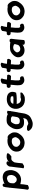

<svg xmlns="http://www.w3.org/2000/svg" viewBox="2167 -2864 922 5296"><g transform="rotate(-90 2628.0 -216.0)"><path d="M102 -436C102 -434 103 -432 102 -427L101 -424C96 -414 95 -405 97 -395V-391C97 -386 97 -381 96 -374L92 -350C92 -346 92 -339 91 -332C88 -294 84 -253 79 -214V-213C79 -205 77 -195 76 -185C69 -130 66 -75 59 -22L54 15C51 37 46 56 43 78V83C48 91 52 114 80 118H81C121 123 150 99 172 90L173 81C177 59 181 40 183 15C184 4 186 -7 189 -19V-20C194 -54 196 -87 198 -120C200 -118 204 -116 207 -114L208 -113C227 -108 246 -104 268 -101C283 -99 300 -98 313 -96H315C324 -96 332 -97 336 -97H344C419 -106 467 -139 509 -184C548 -224 569 -279 582 -343L583 -344C584 -349 583 -352 583 -352C584 -360 583 -367 584 -371V-372C587 -406 581 -437 574 -463C558 -547 490 -603 383 -603H382C312 -598 258 -578 207 -552H206L204 -551C206 -556 208 -564 209 -570L211 -583C200 -606 157 -614 133 -589L129 -586C127 -579 125 -567 123 -563V-562C121 -553 116 -542 114 -528ZM224 -374V-377C226 -381 227 -387 227 -389V-394C235 -407 239 -419 244 -427C257 -451 279 -460 309 -474C320 -478 334 -481 348 -484H353L357 -485H361C389 -479 417 -470 428 -453C442 -432 448 -402 450 -368C449 -364 449 -361 449 -355L448 -348C447 -344 443 -323 441 -319V-318L440 -317C429 -289 425 -275 409 -261C388 -236 362 -216 327 -215C321 -215 314 -217 302 -218C291 -220 282 -224 271 -229C267 -231 264 -236 258 -241C250 -252 240 -262 233 -271C231 -274 230 -279 221 -285C221 -299 220 -317 220 -333C221 -341 223 -351 223 -360C223 -363 224 -366 224 -374Z M686 -426C679 -400 680 -383 678 -366L657 -206C655 -184 653 -165 650 -143C648 -126 647 -108 645 -94V-93C645 -85 641 -74 639 -63L634 -29C645 -20 659 -13 682 -13C697 -13 711 -18 721 -25L734 -34C745 -41 759 -49 770 -56L771 -63C773 -78 774 -95 776 -109C777 -119 779 -129 779 -140C781 -154 780 -164 782 -176L788 -223C791 -235 793 -247 794 -256V-258L793 -260L794 -269C804 -283 810 -305 818 -312C832 -335 853 -358 885 -364C916 -367 940 -363 954 -363H960C968 -368 973 -374 982 -380H983C993 -387 1001 -394 1009 -402C1024 -415 1041 -434 1050 -456V-460C1048 -491 1002 -490 991 -492H990C916 -504 852 -474 810 -431C815 -444 822 -459 828 -470L823 -477C812 -495 777 -506 746 -493L745 -492L742 -491C720 -476 700 -455 687 -429L686 -427Z M1138 -351C1084 -283 1082 -185 1114 -125C1121 -117 1125 -106 1131 -99V-98C1153 -73 1180 -45 1214 -26C1244 -11 1279 -3 1316 0H1317C1321 0 1322 0 1324 1H1338C1347 1 1354 0 1360 0H1361C1441 -5 1505 -48 1550 -99C1582 -137 1612 -181 1622 -233V-234C1624 -251 1625 -266 1625 -285C1625 -347 1593 -378 1573 -414C1561 -428 1551 -441 1535 -452C1511 -469 1480 -471 1452 -464C1441 -468 1426 -471 1408 -471H1378C1317 -470 1263 -452 1218 -421C1188 -401 1160 -380 1138 -351ZM1226 -231 1227 -233C1226 -279 1252 -304 1286 -327C1308 -341 1334 -351 1364 -352H1375C1384 -352 1391 -351 1403 -351C1444 -348 1477 -326 1478 -297L1479 -294C1487 -279 1493 -271 1493 -253C1491 -241 1487 -227 1483 -217C1468 -183 1445 -155 1419 -139C1401 -128 1385 -119 1364 -119H1339C1311 -122 1291 -128 1276 -141C1262 -153 1254 -162 1243 -176V-177C1232 -190 1223 -209 1226 -231Z M1665 113 1664 116 1666 118C1691 156 1726 198 1777 213C1800 221 1827 223 1851 225H1852C1863 225 1874 225 1885 224C1906 222 1924 214 1939 210H1941C1997 188 2055 166 2095 113C2115 85 2127 53 2139 18L2145 -5V-6C2146 -11 2148 -20 2149 -29C2150 -38 2153 -48 2154 -57C2155 -68 2157 -79 2159 -91C2160 -98 2161 -105 2163 -109V-111C2165 -126 2168 -141 2170 -157L2171 -166C2171 -169 2173 -172 2175 -177V-178L2180 -200C2183 -214 2186 -230 2188 -245C2192 -272 2199 -309 2203 -338L2206 -364C2215 -377 2216 -392 2212 -405L2220 -469C2208 -476 2194 -481 2175 -481H2164C2147 -482 2138 -469 2134 -457C2101 -480 2058 -493 2004 -493C1997 -493 1991 -493 1985 -494H1946C1876 -494 1832 -461 1799 -421C1788 -409 1780 -396 1772 -385C1746 -348 1724 -301 1717 -250C1715 -241 1714 -230 1714 -222C1711 -113 1754 -18 1882 -14H1914C1920 -14 1925 -14 1932 -15C1938 -15 1946 -16 1951 -16H1953C1977 -19 2000 -26 2021 -38C2020 -34 2020 -33 2019 -29C2014 -10 2010 8 2004 25L2003 27C2001 35 1997 40 1987 52C1969 74 1939 85 1903 97C1894 99 1884 100 1874 102H1873C1869 118 1870 118 1870 102H1869C1843 97 1817 86 1807 75L1803 72C1788 69 1772 70 1761 68H1759C1745 68 1731 68 1717 67C1691 64 1661 88 1665 113ZM1849 -239 1851 -251C1855 -278 1867 -302 1881 -326C1889 -340 1896 -351 1907 -361C1918 -374 1929 -373 1964 -377C1965 -377 1972 -376 1974 -376H1984C1992 -376 1998 -375 2008 -375C2016 -374 2029 -370 2037 -367L2051 -357C2055 -353 2063 -349 2067 -344C2067 -339 2066 -335 2066 -329C2066 -307 2060 -285 2056 -258C2054 -252 2053 -247 2053 -244L2051 -230C2051 -227 2049 -222 2048 -217C2042 -169 2007 -134 1961 -131H1935C1933 -131 1931 -132 1923 -132C1920 -132 1914 -133 1913 -133L1911 -134H1910C1878 -136 1860 -154 1854 -180C1852 -191 1849 -203 1850 -210L1851 -213C1850 -222 1849 -231 1849 -239Z M2274 -238C2274 -215 2276 -188 2284 -166C2286 -159 2289 -153 2291 -147L2292 -146V-145C2305 -117 2318 -85 2344 -63C2348 -60 2348 -57 2355 -51C2401 -7 2483 20 2584 6C2627 0 2668 -24 2696 -47C2702 -52 2712 -59 2719 -71C2729 -90 2725 -100 2722 -112C2712 -114 2704 -117 2691 -114C2676 -111 2668 -112 2646 -110H2644C2632 -108 2631 -108 2616 -110L2598 -114C2579 -107 2552 -96 2533 -96C2501 -98 2470 -112 2454 -128H2453L2452 -129C2430 -146 2418 -178 2409 -211C2408 -213 2408 -214 2407 -217C2411 -216 2417 -216 2424 -216H2565C2621 -216 2672 -222 2719 -232L2722 -240C2746 -292 2753 -357 2726 -406C2696 -462 2634 -487 2558 -489H2521C2428 -486 2341 -437 2302 -359L2301 -358L2300 -357C2297 -349 2293 -342 2290 -332L2285 -317C2277 -292 2272 -263 2274 -238ZM2414 -309C2415 -316 2418 -325 2420 -330V-333C2420 -334 2420 -335 2422 -339C2437 -365 2464 -382 2503 -386C2507 -387 2514 -387 2523 -388H2527C2567 -388 2598 -381 2612 -367C2624 -355 2625 -330 2617 -313C2601 -309 2586 -306 2567 -306H2499C2491 -306 2486 -306 2479 -307H2457C2444 -307 2433 -308 2419 -309Z M2856 -459C2838 -422 2870 -396 2884 -385H2905C2915 -385 2927 -384 2939 -383C2935 -340 2931 -297 2927 -252C2922 -212 2923 -177 2927 -141C2929 -104 2940 -72 2965 -49C2987 -29 3016 -6 3064 -6C3109 -6 3135 -23 3163 -32C3177 -61 3174 -100 3147 -115L3136 -121H3134C3130 -121 3125 -125 3122 -127C3112 -123 3099 -119 3083 -120C3077 -124 3072 -131 3064 -142H3063C3058 -149 3055 -173 3058 -195L3059 -196C3059 -206 3060 -214 3058 -226V-245C3059 -250 3059 -256 3059 -263L3060 -280C3062 -295 3064 -316 3066 -330V-333C3065 -346 3066 -362 3067 -378C3098 -377 3138 -375 3168 -373H3175L3196 -390C3207 -400 3213 -419 3216 -434C3220 -458 3209 -469 3202 -479H3195C3188 -479 3182 -479 3175 -480H3174C3145 -482 3111 -482 3081 -485L3083 -500C3085 -515 3086 -528 3089 -543C3093 -563 3095 -583 3100 -595L3102 -596L3112 -630L3109 -636C3099 -654 3066 -665 3034 -651L3011 -645C2996 -638 2984 -630 2973 -620L2972 -614C2966 -586 2961 -553 2957 -522L2954 -504C2951 -501 2943 -496 2937 -491C2919 -491 2902 -489 2887 -489H2884C2869 -484 2862 -473 2856 -459Z M3291 -459C3273 -422 3305 -396 3319 -385H3340C3350 -385 3362 -384 3374 -383C3370 -340 3366 -297 3362 -252C3357 -212 3358 -177 3362 -141C3364 -104 3375 -72 3400 -49C3422 -29 3451 -6 3499 -6C3544 -6 3570 -23 3598 -32C3612 -61 3609 -100 3582 -115L3571 -121H3569C3565 -121 3560 -125 3557 -127C3547 -123 3534 -119 3518 -120C3512 -124 3507 -131 3499 -142H3498C3493 -149 3490 -173 3493 -195L3494 -196C3494 -206 3495 -214 3493 -226V-245C3494 -250 3494 -256 3494 -263L3495 -280C3497 -295 3499 -316 3501 -330V-333C3500 -346 3501 -362 3502 -378C3533 -377 3573 -375 3603 -373H3610L3631 -390C3642 -400 3648 -419 3651 -434C3655 -458 3644 -469 3637 -479H3630C3623 -479 3617 -479 3610 -480H3609C3580 -482 3546 -482 3516 -485L3518 -500C3520 -515 3521 -528 3524 -543C3528 -563 3530 -583 3535 -595L3537 -596L3547 -630L3544 -636C3534 -654 3501 -665 3469 -651L3446 -645C3431 -638 3419 -630 3408 -620L3407 -614C3401 -586 3396 -553 3392 -522L3389 -504C3386 -501 3378 -496 3372 -491C3354 -491 3337 -489 3322 -489H3319C3304 -484 3297 -473 3291 -459Z M3699 -140C3707 -107 3720 -80 3744 -57C3780 -25 3816 -2 3884 0C3945 0 4008 -24 4045 -57C4045 -48 4044 -38 4042 -25L4041 -16L4061 -3C4093 17 4143 8 4170 -10L4174 -43C4175 -55 4176 -66 4177 -78L4179 -101C4181 -115 4181 -132 4183 -152C4187 -195 4187 -212 4193 -255C4198 -292 4202 -317 4205 -352C4207 -367 4206 -384 4198 -397C4184 -421 4146 -411 4130 -408L4118 -405L4116 -393H4115C4079 -399 4022 -401 3986 -402C3939 -402 3891 -399 3853 -381C3813 -363 3788 -342 3755 -307C3713 -261 3684 -208 3699 -140ZM3833 -214 3834 -221C3840 -234 3847 -247 3862 -262C3895 -297 3907 -306 3958 -313C3968 -313 3982 -313 3985 -312H3987C4005 -309 4038 -298 4050 -290C4055 -286 4058 -279 4060 -263C4055 -238 4045 -204 4037 -181C4032 -169 4016 -149 4006 -143C3988 -131 3960 -118 3932 -118H3924C3886 -120 3878 -125 3856 -146C3841 -161 3829 -185 3833 -214Z M4307 -459C4289 -422 4321 -396 4335 -385H4356C4366 -385 4378 -384 4390 -383C4386 -340 4382 -297 4378 -252C4373 -212 4374 -177 4378 -141C4380 -104 4391 -72 4416 -49C4438 -29 4467 -6 4515 -6C4560 -6 4586 -23 4614 -32C4628 -61 4625 -100 4598 -115L4587 -121H4585C4581 -121 4576 -125 4573 -127C4563 -123 4550 -119 4534 -120C4528 -124 4523 -131 4515 -142H4514C4509 -149 4506 -173 4509 -195L4510 -196C4510 -206 4511 -214 4509 -226V-245C4510 -250 4510 -256 4510 -263L4511 -280C4513 -295 4515 -316 4517 -330V-333C4516 -346 4517 -362 4518 -378C4549 -377 4589 -375 4619 -373H4626L4647 -390C4658 -400 4664 -419 4667 -434C4671 -458 4660 -469 4653 -479H4646C4639 -479 4633 -479 4626 -480H4625C4596 -482 4562 -482 4532 -485L4534 -500C4536 -515 4537 -528 4540 -543C4544 -563 4546 -583 4551 -595L4553 -596L4563 -630L4560 -636C4550 -654 4517 -665 4485 -651L4462 -645C4447 -638 4435 -630 4424 -620L4423 -614C4417 -586 4412 -553 4408 -522L4405 -504C4402 -501 4394 -496 4388 -491C4370 -491 4353 -489 4338 -489H4335C4320 -484 4313 -473 4307 -459Z M4763 -351C4709 -283 4707 -185 4739 -125C4746 -117 4750 -106 4756 -99V-98C4778 -73 4805 -45 4839 -26C4869 -11 4904 -3 4941 0H4942C4946 0 4947 0 4949 1H4963C4972 1 4979 0 4985 0H4986C5066 -5 5130 -48 5175 -99C5207 -137 5237 -181 5247 -233V-234C5249 -251 5250 -266 5250 -285C5250 -347 5218 -378 5198 -414C5186 -428 5176 -441 5160 -452C5136 -469 5105 -471 5077 -464C5066 -468 5051 -471 5033 -471H5003C4942 -470 4888 -452 4843 -421C4813 -401 4785 -380 4763 -351ZM4851 -231 4852 -233C4851 -279 4877 -304 4911 -327C4933 -341 4959 -351 4989 -352H5000C5009 -352 5016 -351 5028 -351C5069 -348 5102 -326 5103 -297L5104 -294C5112 -279 5118 -271 5118 -253C5116 -241 5112 -227 5108 -217C5093 -183 5070 -155 5044 -139C5026 -128 5010 -119 4989 -119H4964C4936 -122 4916 -128 4901 -141C4887 -153 4879 -162 4868 -176V-177C4857 -190 4848 -209 4851 -231Z"/></g></svg>

Font: Hussar Pisanka
Style: BdKur
Weight: 700
Designer: Robert Jablonski
Foundry: Cannot Into Space Fonts
Version: Version 1.070